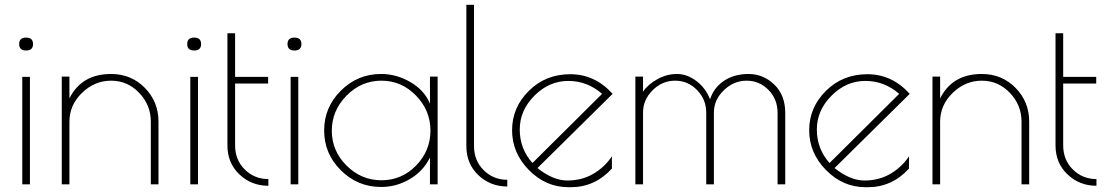

<svg xmlns="http://www.w3.org/2000/svg" viewBox="-20 -770 4620 802"><path d="M105 -449V0H73V-449ZM89 -559Q60 -559 60 -586Q60 -613 89 -613Q118 -613 118 -586Q118 -559 89 -559Z M270 0H238V-450H270V-359Q321 -461 444 -461Q528 -461 585 -403Q642 -345 642 -262V0H610V-262Q610 -331 561.5 -382Q513 -433 444 -433Q375 -433 322.5 -382Q270 -331 270 -262Z M807 -449V0H775V-449ZM791 -559Q762 -559 762 -586Q762 -613 791 -613Q820 -613 820 -586Q820 -559 791 -559Z M1101 -22V6Q1030 6 980 -41.5Q930 -89 930 -163V-631H962V-449H1100V-421H962V-163Q962 -102 1002.5 -62Q1043 -22 1101 -22Z M1226 -449V0H1194V-449ZM1210 -559Q1181 -559 1181 -586Q1181 -613 1210 -613Q1239 -613 1239 -586Q1239 -559 1210 -559Z M1808 -450V0H1776V-112Q1748 -55 1692 -22Q1636 11 1572 11Q1474 11 1404 -58.5Q1334 -128 1334 -225Q1334 -322 1404 -391.5Q1474 -461 1572 -461Q1636 -461 1694.5 -427Q1753 -393 1776 -337V-450ZM1366 -224Q1366 -140 1427.5 -78.5Q1489 -17 1573.5 -17Q1658 -17 1718 -78.5Q1778 -140 1778 -224.5Q1778 -309 1717.5 -371Q1657 -433 1573 -433Q1489 -433 1427.5 -370.5Q1366 -308 1366 -224Z M2099 -19V9Q2028 9 1978 -38.5Q1928 -86 1928 -160V-750H1960V-160Q1960 -99 2000.5 -59Q2041 -19 2099 -19Z M2364 12H2355Q2260 12 2189.5 -59.5Q2119 -131 2119 -226Q2119 -321 2189 -390.5Q2259 -460 2362 -460Q2465 -460 2539 -378L2225 -68Q2290 -16 2350 -16Q2410 -16 2457.5 -43.5Q2505 -71 2536 -117V-66Q2465 12 2364 12ZM2204 -89 2495 -378Q2433 -432 2353.5 -432Q2274 -432 2212.5 -370.5Q2151 -309 2151 -229Q2151 -149 2204 -89Z M3260 -298V0H3228V-298Q3228 -356 3190 -394.5Q3152 -433 3098.5 -433Q3045 -433 3003.5 -393Q2962 -353 2962 -300V0H2930V-300Q2930 -354 2892 -393.5Q2854 -433 2800 -433Q2746 -433 2706 -393Q2666 -353 2666 -300V0H2634V-450H2666V-387Q2686 -417 2725.5 -439Q2765 -461 2807.5 -461Q2850 -461 2889 -431.5Q2928 -402 2946 -355Q2961 -403 3003.5 -432Q3046 -461 3107 -461Q3168 -461 3214 -417Q3260 -373 3260 -298Z M3605 12H3596Q3501 12 3430.5 -59.5Q3360 -131 3360 -226Q3360 -321 3430 -390.5Q3500 -460 3603 -460Q3706 -460 3780 -378L3466 -68Q3531 -16 3591 -16Q3651 -16 3698.5 -43.5Q3746 -71 3777 -117V-66Q3706 12 3605 12ZM3445 -89 3736 -378Q3674 -432 3594.5 -432Q3515 -432 3453.5 -370.5Q3392 -309 3392 -229Q3392 -149 3445 -89Z M3907 0H3875V-450H3907V-359Q3958 -461 4081 -461Q4165 -461 4222 -403Q4279 -345 4279 -262V0H4247V-262Q4247 -331 4198.5 -382Q4150 -433 4081 -433Q4012 -433 3959.5 -382Q3907 -331 3907 -262Z M4560 -22V6Q4489 6 4439 -41.5Q4389 -89 4389 -163V-631H4421V-449H4559V-421H4421V-163Q4421 -102 4461.5 -62Q4502 -22 4560 -22Z"/></svg>

Font: Poiret One
Style: Regular
Weight: 400
Designer: Denis Masharov
Foundry: Denis Masharov
Version: Version 1.001